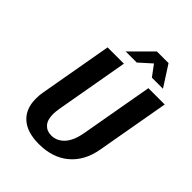

<svg xmlns="http://www.w3.org/2000/svg" viewBox="-251 -1024 1165 1165"><g transform="rotate(45 331.5 -442.0)"><path d="M85 -172Q85 -205 90 -230L173 -700H313L230 -230Q225 -198 225 -180Q225 -130 248 -105Q271 -80 309 -80Q356 -80 391 -117Q426 -154 440 -230L523 -700H663L580 -230Q560 -116 485 -53Q410 10 293 10Q192 10 138.5 -37.5Q85 -85 85 -172ZM268 -760 402 -894H502L588 -760H493L441 -830L363 -760Z"/></g></svg>

Font: Scada
Style: Bold Italic
Weight: 700
Italic angle: -10°
Version: Version 4.000